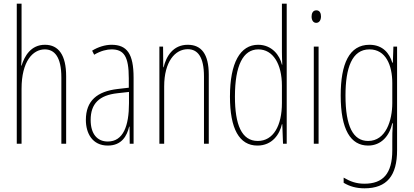

<svg xmlns="http://www.w3.org/2000/svg" viewBox="-20 -780 2245 1042"><path d="M97 -492V-760H71V0H97V-298C97 -447 158 -512 223 -512C275 -512 313 -472 313 -360V0H339V-366C339 -481 298 -537 224 -537C147 -537 113 -475 97 -424H95C97 -446 97 -461 97 -492Z M585 -537C551 -537 512 -525 480 -505L491 -483C528 -505 561 -512 585 -512C652 -512 679 -475 679 -355V-304L618 -297C508 -284 446 -234 446 -129C446 -57 481 10 565 10C641 10 669 -43 681 -93H683L684 0H705V-358C705 -489 669 -537 585 -537ZM617 -274 680 -281V-220C680 -97 649 -12 565 -12C507 -12 472 -54 472 -129C472 -217 518 -263 617 -274Z M999 -537C919 -537 882 -474 868 -415H866L865 -527H845V0H871V-311C871 -445 930 -513 999 -513C1053 -513 1087 -471 1087 -365V0H1113V-375C1113 -488 1072 -537 999 -537Z M1377 10C1458 10 1498 -52 1510 -106H1512L1516 0H1536V-760H1510V-497C1510 -475 1511 -454 1512 -429H1510C1499 -479 1456 -537 1381 -537C1284 -537 1228 -440 1228 -256C1228 -82 1278 10 1377 10ZM1379 -15C1291 -15 1255 -104 1255 -256C1255 -424 1299 -512 1382 -512C1462 -512 1510 -432 1510 -315V-221C1510 -97 1463 -15 1379 -15Z M1697 -724C1677 -724 1671 -706 1671 -690C1671 -672 1679 -656 1696 -656C1712 -656 1722 -670 1722 -691C1722 -707 1716 -724 1697 -724ZM1709 -527H1683V0H1709Z M1985 -537C1875 -537 1829 -433 1829 -262C1829 -76 1883 10 1978 10C2049 10 2094 -43 2109 -111H2112C2109 -70 2109 -43 2109 -12V35C2109 163 2058 217 1958 217C1913 217 1881 205 1845 184V212C1878 232 1915 242 1958 242C2080 242 2135 173 2135 35V-527H2115L2112 -440H2109C2094 -489 2059 -537 1985 -537ZM1985 -512C2074 -512 2109 -426 2109 -329V-221C2109 -126 2074 -15 1978 -15C1897 -15 1855 -93 1855 -262C1855 -411 1890 -512 1985 -512Z"/></svg>

Font: Noto Sans Arabic ExtCond Thin
Style: Regular
Weight: 100
Width: 2
Designer: Monotype Design Team, Nadine Chahine, Nizar Qandah and Khaled Hosny
Foundry: Monotype Imaging Inc.
Version: Version 2.012